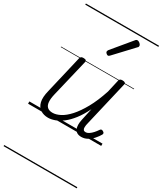

<svg xmlns="http://www.w3.org/2000/svg" viewBox="-299 -989 1244 1469"><g transform="rotate(30 323.0 -255.0)"><path d="M185 17Q146 17 117.5 -1.5Q89 -20 79.5 -59.5Q70 -99 86 -162L164 -495Q167 -506 173 -510.5Q179 -515 193 -515Q209 -515 215 -509.5Q221 -504 218 -492L139 -161Q129 -119 131.5 -90.5Q134 -62 150 -47.5Q166 -33 196 -33Q227 -33 263.5 -52Q300 -71 338 -113Q376 -155 413.5 -222Q451 -289 483 -386L508 -496Q511 -507 517 -511.5Q523 -516 537 -516Q553 -516 559.5 -510.5Q566 -505 563 -494L471 -101Q465 -78 464.5 -62.5Q464 -47 470 -39Q476 -31 488 -31Q504 -31 519 -41Q534 -51 548 -66.5Q562 -82 574 -100Q579 -108 586 -109Q593 -110 602 -104Q611 -99 612.5 -92.5Q614 -86 610 -79Q598 -58 578.5 -35.5Q559 -13 533.5 2Q508 17 479 17Q456 17 441.5 8.5Q427 0 420 -15Q413 -30 412.5 -52Q412 -74 418 -100L441 -206Q411 -144 377.5 -101Q344 -58 310 -32Q276 -6 244 5.5Q212 17 185 17ZM344 -624Q338 -624 329.5 -631.5Q321 -639 321 -646Q321 -650 322.5 -653.5Q324 -657 327 -662L464 -827Q469 -834 473.5 -836.5Q478 -839 483 -839Q490 -839 498 -834Q506 -829 511.5 -822Q517 -815 517 -808Q517 -803 515.5 -799.5Q514 -796 509 -792L361 -634Q353 -624 344 -624ZM0 365H646V375H0ZM0 -20H646V0H0ZM0 -505H646V-500H0ZM0 -885H646V-875H0Z"/></g></svg>

Font: Playwrite AT Guides
Style: Italic
Weight: 400
Italic angle: -13.0072°
Designer: Veronika Burian, José Scaglione
Foundry: TypeTogether
Version: Version 1.002